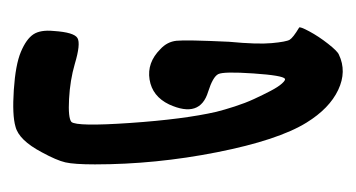

<svg xmlns="http://www.w3.org/2000/svg" viewBox="-142 -631 529 285"><g transform="rotate(90 122.5 -488.5)"><path d="M26 -304Q28 -334 36.5 -339Q45 -344 75 -335Q99 -328 127 -326.5Q155 -325 161 -330Q168 -338 162.5 -417.5Q157 -497 146 -545Q143 -557 138 -572.5Q133 -588 127 -601Q121 -614 115 -625.5Q109 -637 104 -642.5Q99 -648 97 -647Q92 -644 89 -600Q86 -556 90 -548Q94 -540 116 -533Q156 -521 135 -475Q123 -450 98 -446Q73 -442 53 -462Q42 -472 40.5 -486Q39 -500 42 -564Q46 -606 44 -627.5Q42 -649 39 -654Q36 -659 21 -668Q19 -669 26.5 -683Q34 -697 45 -711Q56 -725 61 -727Q86 -739 113.5 -726Q141 -713 162 -679Q188 -637 206 -546Q224 -455 224 -365Q224 -334 221 -321Q218 -308 206 -286Q188 -252 168 -247Q151 -242 113.5 -244.5Q76 -247 57 -255Q38 -263 31 -273.5Q24 -284 26 -304Z"/></g></svg>

Font: Amit
Style: Regular
Weight: 400
Version: Version 1.1